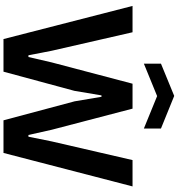

<svg xmlns="http://www.w3.org/2000/svg" viewBox="21 -1040 1019 1101"><g transform="rotate(90 530.5 -489.5)"><path d="M14 -740H165L271 -277L297 -143H307L338 -277L460 -740H603L724 -277L754 -143H764L791 -277L898 -740H1049L857 0H670L561 -408L535 -562H527L501 -407L391 0H204ZM345 -903 530 -979 717 -903V-805L531 -881L345 -805Z"/></g></svg>

Font: Encode Sans Normal
Style: SemiBold
Weight: 600
Designer: Pablo Impallari, Andres Torresi
Foundry: Pablo Impallari, Andres Torresi
Version: Version 1.000; ttfautohint (v1.00) -l 8 -r 50 -G 200 -x 14 -